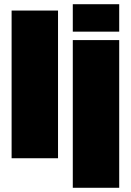

<svg xmlns="http://www.w3.org/2000/svg" viewBox="-20 -750 620 910"><path d="M35 0V-700H255V0ZM325 140V-560H545V140ZM325 -600V-730H545V-600Z"/></svg>

Font: Tektur SemiCondensed Black
Style: Regular
Weight: 900
Width: 4
Designer: Adam Jagosz
Foundry: Adam Jagosz
Version: Version 1.005;gftools[0.9.30]